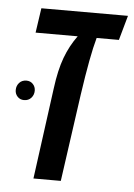

<svg xmlns="http://www.w3.org/2000/svg" viewBox="-46 -600 445 636"><g transform="rotate(5 177.0 -282.0)"><path d="M331 -482H257Q240 -422 221 -291L180 0H89L130 -303Q138 -365 153.5 -406.5Q169 -448 194 -482H54L66 -564H354ZM68 -290Q68 -303 59.5 -312Q51 -321 38 -321Q23 -321 14 -311Q5 -301 5 -287Q5 -274 13.5 -265Q22 -256 35 -256Q50 -256 59 -266Q68 -276 68 -290Z"/></g></svg>

Font: FiraGO
Style: Italic
Weight: 400
Italic angle: -8°
Designer: bBox Type GmbH
Foundry: bBox Type GmbH
Version: Version 1.001